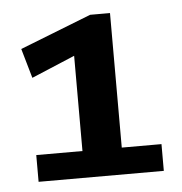

<svg xmlns="http://www.w3.org/2000/svg" viewBox="-38 -805 447 472"><g transform="rotate(-5 185.0 -569.0)"><path d="M39 -370V-436H153V-671L46 -626L25 -699L201 -768H250V-436H348V-370Z"/></g></svg>

Font: Georama SemiBold
Style: Regular
Weight: 600
Designer: Jean-Baptiste Levee
Foundry: Production Type
Version: Version 1.000